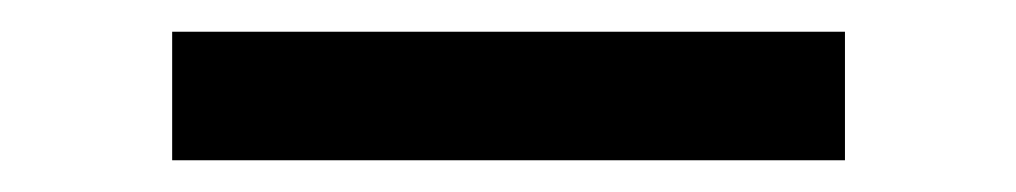

<svg xmlns="http://www.w3.org/2000/svg" viewBox="-20 -747 640 121"><path d="M88.5 -727H512.5V-646H88.5Z"/></svg>

Font: JuliaMono Latin
Style: Regular
Weight: 400
Monospace: yes
Designer: cormullion
Foundry: corm
Version: Version 0.049; ttfautohint (v1.8.4)